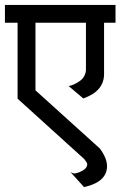

<svg xmlns="http://www.w3.org/2000/svg" viewBox="-30 -633 493 786"><path d="M272.9 77.1Q286.1 77.1 306.6 66.4Q326.2 56.2 327.1 39.1Q327.1 33.2 314.9 18.1L42 -229V-540H-9.8V-612.8H442.9V-540H396V-330.1Q396 -259.8 311 -230L251 -280.8Q270.5 -283.7 294.4 -299.8Q318.8 -315.9 321.8 -345.2V-540H115.2V-263.2L378.9 -24.9Q408.2 15.1 408.2 46.9Q408.2 110.4 318.8 131.8Q314.9 132.8 314 132.8L258.8 71.8Q269.5 77.1 272.9 77.1Z"/></svg>

Font: Miedinger*
Style: Book
Weight: 400
Version: Version 001.000